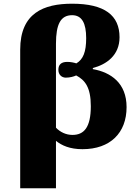

<svg xmlns="http://www.w3.org/2000/svg" viewBox="-20 -795 744 1036"><path d="M89 221H282V-35C313 -10 357 10 425 10C575 10 663 -78 663 -217C663 -347 578 -405 481 -422V-428C554 -447 625 -496 625 -594C625 -712 545 -775 369 -775C216 -775 89 -725 89 -527ZM371 -67C335 -67 304 -83 282 -106V-559C282 -664 307 -713 369 -713C422 -713 445 -670 445 -589C445 -515 429 -475 392 -453C380 -457 362 -461 343 -461C311 -461 295 -447 295 -418C295 -392 313 -376 335 -376C357 -376 379 -382 391 -388C438 -363 470 -325 470 -222C470 -107 433 -67 371 -67Z"/></svg>

Font: UArctic Serif Black
Style: Regular
Weight: 900
Designer: Customization by Puisto advertising & original work Monotype Design Team
Foundry: Monotype Imaging Inc.
Version: Version 2.004